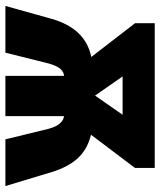

<svg xmlns="http://www.w3.org/2000/svg" viewBox="39 -632 593 711"><g transform="rotate(90 335.5 -276.5)"><path d="M602 -553V-480L479 -317Q532 -304 565 -269Q598 -234 617 -172L669 0H496L457 -160Q449 -189 436.5 -202.5Q424 -216 410 -217V0H261V-217Q248 -217 236 -204.5Q224 -192 215 -160L175 0H2L50 -172Q86 -297 191 -318L66 -480V-553ZM405 -434H263L334 -332Z"/></g></svg>

Font: Noto Sans SemiCondensed Black
Style: Regular
Weight: 900
Width: 4
Designer: Monotype Design Team
Foundry: Monotype Imaging Inc.
Version: Version 2.013; ttfautohint (v1.8.4.7-5d5b)